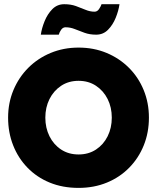

<svg xmlns="http://www.w3.org/2000/svg" viewBox="-20 -904 790 936"><path d="M201 -330.5Q201 -280.5 221.2 -239.8Q241.5 -199 278 -175Q314.5 -151 363 -151Q411.5 -151 448 -175Q484.5 -199 504.8 -239.8Q525 -280.5 525 -330.5Q525 -380.5 504.8 -421Q484.5 -461.5 448 -485.8Q411.5 -510 363 -510Q314.5 -510 278 -485.8Q241.5 -461.5 221.2 -421Q201 -380.5 201 -330.5ZM19.5 -330.5Q19.5 -402.5 45.5 -464.8Q71.5 -527 118 -573.5Q164.5 -620 227.2 -646Q290 -672 363 -672Q437 -672 499.5 -646Q562 -620 608.5 -573.5Q655 -527 680.5 -464.8Q706 -402.5 706 -330.5Q706 -258 681 -195.8Q656 -133.5 610.2 -86.8Q564.5 -40 501.5 -14Q438.5 12 363 12Q285 12 222 -14Q159 -40 113.8 -86.8Q68.5 -133.5 44 -195.8Q19.5 -258 19.5 -330.5ZM179 -735Q183.5 -766.5 197.5 -801Q211.5 -835.5 235.2 -859.5Q259 -883.5 293 -883.5Q325 -883.5 350 -874.5Q375 -865.5 397 -856.2Q419 -847 441 -847Q454 -847 462.8 -859.8Q471.5 -872.5 475 -883.5H562.5Q558 -851.5 544 -817Q530 -782.5 506.5 -758.8Q483 -735 449 -735Q417.5 -735 392.5 -744Q367.5 -753 345.2 -762Q323 -771 299.5 -771Q286.5 -771 278 -758.8Q269.5 -746.5 266.5 -735Z"/></svg>

Font: League Spartan Thin ExtraBold
Style: Regular
Weight: 800
Version: Version 2.002